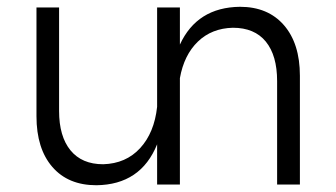

<svg xmlns="http://www.w3.org/2000/svg" viewBox="-20 -546 994 568"><path d="M689.9 -525.9Q772.9 -525.9 820.1 -471.4Q867.2 -417 867.2 -321.8V0H799.8V-306.2Q799.8 -381.8 766.4 -422.9Q732.9 -463.9 668.9 -463.9Q606.4 -462.4 565.4 -422.9Q524.4 -383.3 512.2 -314.9V0H444.8V-119.1Q396.5 0.5 265.1 2Q181.6 2 134.8 -52.2Q87.9 -106.4 87.9 -202.1V-523.9H154.8V-217.8Q154.8 -142.6 188.5 -101.3Q222.2 -60.1 285.2 -60.1Q352.5 -62 394.5 -107.7Q436.5 -153.3 444.8 -230V-523.9H512.2V-414.1Q563 -524.4 689.9 -525.9Z"/></svg>

Font: Montserrat arm Light
Style: Regular
Weight: 300
Designer: Julieta Ulanovsky
Foundry: Julieta Ulanovsky
Version: Version 6.000;PS 006.000;hotconv 1.0.88;makeotf.lib2.5.64775